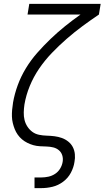

<svg xmlns="http://www.w3.org/2000/svg" viewBox="-20 -755 540 990"><path d="M158 215V160H193Q211 160 229.5 156Q248 152 264 141.5Q280 131 290 114.5Q300 98 303 80Q306 62 301 46Q296 30 283.5 19.5Q271 9 254.5 5Q238 1 220.5 0.5Q203 0 185.5 -1Q168 -2 152 -6.5Q136 -11 121 -18.5Q106 -26 93.5 -36.5Q81 -47 71.5 -60.5Q62 -74 56 -89Q50 -104 46 -120.5Q42 -137 41.5 -154Q41 -171 42.5 -188.5Q44 -206 47 -224V-225Q55 -271 71.5 -316Q88 -361 113.5 -403Q139 -445 172 -482.5Q205 -520 241 -554.5Q277 -589 315.5 -620Q354 -651 395 -680H122L131 -735H499L490 -680Q447 -651 405 -620Q363 -589 323.5 -554.5Q284 -520 247.5 -482Q211 -444 182 -401.5Q153 -359 133.5 -311.5Q114 -264 106 -216Q103 -196 102.5 -175.5Q102 -155 106.5 -136.5Q111 -118 121.5 -102Q132 -86 147 -75Q162 -64 181.5 -60Q201 -56 221 -55.5Q241 -55 261 -52.5Q281 -50 299 -43.5Q317 -37 332 -25Q347 -13 355.5 3.5Q364 20 366 40Q368 60 364 80Q360 108 345.5 135.5Q331 163 305.5 182Q280 201 251 208Q222 215 193 215Z"/></svg>

Font: Iosevka Term Curly Lt Obl
Style: Regular
Weight: 300
Italic angle: -9°
Designer: Belleve Invis
Foundry: Belleve Invis
Version: Version 32.3.0